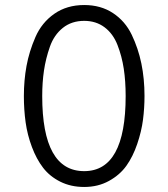

<svg xmlns="http://www.w3.org/2000/svg" viewBox="-20 -732 670 764"><path d="M315 12Q262 12 220 -9Q178 -30 151.5 -64.5Q125 -99 107 -147Q89 -195 82 -245Q75 -295 75 -350Q75 -412 85.5 -469.5Q96 -527 121 -584.5Q146 -642 196 -677Q246 -712 315 -712Q381 -712 429.5 -680Q478 -648 504 -594Q530 -540 542.5 -479.5Q555 -419 555 -350Q555 -302 549 -255.5Q543 -209 526 -159Q509 -109 483 -72.5Q457 -36 413.5 -12Q370 12 315 12ZM315 -51Q480 -51 480 -350Q480 -409 472.5 -458.5Q465 -508 447.5 -553Q430 -598 396 -623.5Q362 -649 315 -649Q265 -649 230 -621Q195 -593 178.5 -546Q162 -499 155 -451.5Q148 -404 148 -350Q148 -51 315 -51Z"/></svg>

Font: Overpass Light
Style: Regular
Weight: 300
Designer: Delve Withrington, Thomas Jockin
Foundry: Delve Fonts
Version: Version 3.000;DELV;Overpass